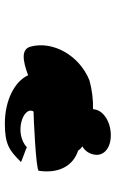

<svg xmlns="http://www.w3.org/2000/svg" viewBox="141 -938 487 810"><g transform="rotate(90 385.0 -532.5)"><path d="M176 -418C187 -377 234 -384 297 -407C323 -350 403 -309 501 -309C589 -309 614 -328 662 -376C674 -376 607 -397 601 -402C541 -346 424 -387 450 -430C469 -430 698 -440 700 -452C713 -539 677 -598 615 -618C610 -625 606 -630 597 -636C618 -648 629 -667 632 -688C638 -726 605 -756 550 -756C495 -756 447 -726 441 -688L440 -681C402 -682 359 -677 319 -666C214 -624 151 -513 176 -418ZM601 -402 602 -403C601 -403 600 -403 601 -404Z"/></g></svg>

Font: Ampere
Style: SuExtIta
Weight: 400
Version: Version 1